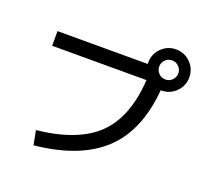

<svg xmlns="http://www.w3.org/2000/svg" viewBox="-148 -1020 1295 1230"><g transform="rotate(20 500.0 -405.0)"><path d="M738 -600H95V-700H710V-710Q710 -768 751 -809Q792 -850 850 -850Q908 -850 949 -809Q990 -768 990 -710Q990 -652 949 -611Q908 -570 850 -570H846Q822 -286 664 -138.5Q506 9 201 40L182 -57Q458 -86 590 -214Q722 -342 738 -600ZM896 -664Q915 -683 915 -710Q915 -737 896 -756Q877 -775 850 -775Q823 -775 804 -756Q785 -737 785 -710Q785 -683 804 -664Q823 -645 850 -645Q877 -645 896 -664Z"/></g></svg>

Font: M PLUS 1p Medium
Style: Regular
Weight: 500
Version: Version 1.062